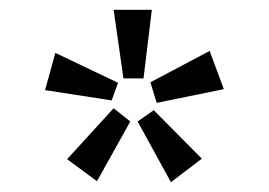

<svg xmlns="http://www.w3.org/2000/svg" viewBox="-20 -751 550 392"><path d="M212 -731H290L273 -591H232ZM287 -583 408 -647 437 -569 300 -541ZM93 -643 221 -582 208 -546 72 -567ZM212 -530 246 -503 178 -381 117 -426ZM261 -503 294 -526 392 -427 329 -379Z"/></svg>

Font: Rosario Light
Style: Regular
Weight: 300
Designer: Hector Gatti
Foundry: Omnibus Type
Version: Version 1.101; ttfautohint (v1.8.1.43-b0c9)